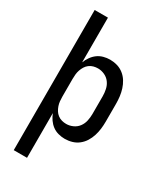

<svg xmlns="http://www.w3.org/2000/svg" viewBox="-231 -824 963 1127"><g transform="rotate(30 250.0 -260.0)"><path d="M62 215V-735H152V-432Q160 -453 173 -471.5Q186 -490 203.5 -503Q221 -516 243 -522Q265 -528 287 -528Q312 -528 336 -521Q360 -514 379.5 -498.5Q399 -483 412 -462Q425 -441 432.5 -417.5Q440 -394 443 -369.5Q446 -345 446 -320V-200Q446 -175 443 -150.5Q440 -126 432.5 -102.5Q425 -79 412 -58Q399 -37 379.5 -21.5Q360 -6 336 1Q312 8 287 8Q265 8 243 2Q221 -4 203.5 -17Q186 -30 173 -48.5Q160 -67 152 -88V215ZM251 -72Q274 -72 296 -82Q318 -92 332 -111Q346 -130 351 -153.5Q356 -177 356 -200V-320Q356 -343 351 -366.5Q346 -390 332 -409Q318 -428 296 -438Q274 -448 251 -448Q236 -448 221 -444Q206 -440 193.5 -430.5Q181 -421 173 -408Q165 -395 160 -380.5Q155 -366 153.5 -350.5Q152 -335 152 -320V-200Q152 -185 153.5 -169.5Q155 -154 160 -139.5Q165 -125 173 -112Q181 -99 193.5 -89.5Q206 -80 221 -76Q236 -72 251 -72Z"/></g></svg>

Font: Iosevka Term Medium
Style: Regular
Weight: 500
Monospace: yes
Designer: Belleve Invis
Foundry: Belleve Invis
Version: Version 26.3.1